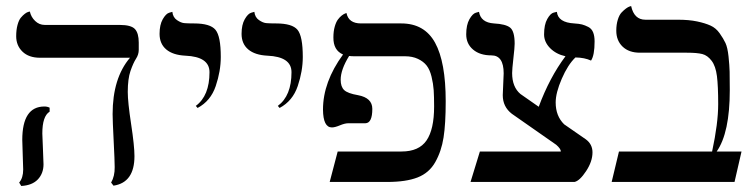

<svg xmlns="http://www.w3.org/2000/svg" viewBox="-20 -598 2478 631"><path d="M119.1 -159.2Q119.1 -150.4 121.1 -109.1Q123 -67.9 123 -58.1Q123 -28.3 104.5 -8.5Q85.9 11.2 49.8 13.2L43 2Q56.2 -13.2 56.2 -41Q56.2 -49.8 54.7 -88.9Q53.2 -127.9 53.2 -138.2Q53.2 -248 126 -248Q135.7 -248 143.1 -244.1V-231Q119.1 -216.3 119.1 -159.2ZM399.9 -295.9Q399.9 -262.7 410.9 -190.4Q421.9 -118.2 421.9 -85Q421.9 2 353 12.2L345.2 2Q357.4 -19 356.9 -48.8Q356.9 -69.8 353.5 -136Q350.1 -202.1 350.1 -223.1Q350.1 -341.3 407.2 -408.2H111.8Q74.7 -408.2 54 -428.2Q33.2 -448.2 33.2 -479Q33.2 -500 37.6 -516.1Q42 -532.2 48.6 -540Q55.2 -547.9 62 -553Q68.8 -558.1 73.7 -559.1L78.1 -560.1Q82 -542 95.5 -529.1Q108.9 -516.1 127 -516.1H373Q411.1 -516.1 423.6 -502.4Q436 -488.8 436 -458V-434.1Q436 -418.9 427 -405Q418 -391.1 408.9 -365Q399.9 -338.9 399.9 -295.9Z M629.4 -243.2 623.5 -250Q668.5 -283.2 668.5 -360.8Q668.5 -411.6 589.4 -415Q548.3 -417 526.4 -435.5Q504.4 -454.1 504.4 -486.8Q504.4 -516.6 514.9 -534.9Q525.4 -553.2 536.1 -556.2L546.4 -559.1Q548.3 -541 561.5 -532Q574.7 -522.9 585.7 -522Q596.7 -521 617.7 -521Q670.9 -521 688.2 -500Q705.6 -479 705.6 -411.1Q705.6 -364.3 689 -315.2Q672.4 -266.1 629.4 -243.2Z M898.9 -243.2 893.1 -250Q938 -283.2 938 -360.8Q938 -411.6 858.9 -415Q817.9 -417 795.9 -435.5Q773.9 -454.1 773.9 -486.8Q773.9 -516.6 784.4 -534.9Q794.9 -553.2 805.7 -556.2L815.9 -559.1Q817.9 -541 831.1 -532Q844.2 -522.9 855.2 -522Q866.2 -521 887.2 -521Q940.4 -521 957.8 -500Q975.1 -479 975.1 -411.1Q975.1 -364.3 958.5 -315.2Q941.9 -266.1 898.9 -243.2Z M1406.7 -248Q1406.7 -280.3 1405.3 -301.8Q1403.8 -323.2 1398.2 -346.2Q1392.6 -369.1 1382.1 -382.6Q1371.6 -396 1353.5 -404.5Q1335.4 -413.1 1310.5 -413.1H1144.5Q1140.1 -413.1 1135.7 -413.3Q1131.3 -413.6 1127.4 -414.1Q1099.6 -369.1 1099.6 -335.9Q1099.6 -313 1111.1 -302Q1122.6 -291 1156.7 -285.2Q1203.6 -276.4 1203.6 -240.2Q1203.6 -193.4 1180.7 -192.9H1124.5Q1113.3 -192.9 1096.9 -186Q1080.6 -179.2 1070.8 -179.2Q1042 -179.2 1041.5 -237.8Q1041.5 -328.6 1107.4 -418.9Q1075.2 -432.6 1075.7 -475.1Q1075.7 -495.1 1080.1 -510.5Q1084.5 -525.9 1090.6 -533.9Q1096.7 -542 1103 -546.9Q1109.4 -551.8 1114.3 -553.7L1118.7 -555.2Q1125.5 -521 1166.5 -521H1298.8Q1375 -521 1409.9 -457.5Q1444.8 -394 1444.8 -265.1Q1444.8 -190.9 1437.7 -146Q1430.7 -101.1 1410.6 -65.4Q1390.6 -29.8 1352.5 -14.9Q1314.5 0 1252.4 0H1063.5L1089.8 -100.1H1299.8Q1356.9 -100.1 1381.8 -136.5Q1406.7 -172.9 1406.7 -248Z M1834 -189.5 1905.3 -140.1Q1927.2 -124 1927.2 -97.2Q1927.2 -67.4 1906.2 -35.6Q1885.3 -3.9 1868.2 0H1526.4L1557.1 -100.1H1823.2Q1823.2 -108.9 1808.1 -122.1L1662.1 -224.1Q1632.3 -247.1 1632.3 -285.2L1635.3 -356.9Q1635.3 -416 1595.2 -416Q1557.1 -416 1534.7 -435.1Q1512.2 -454.1 1512.2 -485.1Q1512.2 -516.1 1522.7 -534.7Q1533.2 -553.2 1543.9 -556.2L1554.2 -559.1Q1560.1 -523.9 1603 -521Q1642.1 -519 1656.7 -507.1Q1671.4 -495.1 1671.4 -454.1Q1671.4 -441.9 1667.2 -406Q1663.1 -370.1 1663.1 -357.9Q1663.1 -312 1690.4 -289.1L1750.5 -247.1Q1786.1 -343.3 1838.4 -413.1Q1807.6 -419.9 1787.8 -439.9Q1768.1 -460 1768.1 -484.9Q1768.1 -517.1 1778.6 -535.6Q1789.1 -554.2 1799.8 -556.6L1810.1 -559.1Q1814 -523.9 1867.2 -521Q1883.3 -520 1892.8 -517.6Q1902.3 -515.1 1913.3 -509.5Q1924.3 -503.9 1929.2 -491.9Q1934.1 -480 1934.1 -461.9Q1934.1 -416 1922.4 -398.9Q1901.4 -408.7 1871.1 -409.2Q1846.2 -385.3 1826.2 -339.1Q1806.2 -293 1806.2 -261.2Q1806.2 -216.8 1834 -189.5Z M2208 -533.2Q2244.1 -533.2 2270.8 -527.6Q2297.4 -522 2315.2 -513.9Q2333 -505.9 2345.2 -488.5Q2357.4 -471.2 2364.3 -456.5Q2371.1 -441.9 2374.3 -412.4Q2377.4 -382.8 2377.9 -362.3Q2378.4 -341.8 2378.4 -301.8Q2378.4 -161.6 2335.4 -100.1H2417L2394 0H1990.2L2014.2 -100.1H2320.3Q2340.3 -192.9 2340.3 -255.9Q2340.3 -314.9 2336.2 -347.9Q2332 -380.9 2318.6 -398.4Q2305.2 -416 2288.1 -420.4Q2271 -424.8 2237.3 -424.8H2083Q2046.9 -424.8 2026.1 -444.8Q2005.4 -464.8 2005.4 -497.1Q2005.4 -517.1 2010.3 -533Q2015.1 -548.8 2022.7 -556.9Q2030.3 -564.9 2037.4 -570.1Q2044.4 -575.2 2049.3 -576.7L2054.2 -578.1Q2064 -533.2 2101.1 -533.2Z"/></svg>

Font: Biolilbert
Style: Regular
Weight: 400
Designer: Philipp H. Poll
Foundry: Philipp H. Poll
Version: Version 1.1.0